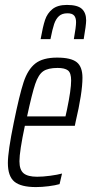

<svg xmlns="http://www.w3.org/2000/svg" viewBox="-20 -752 370 780"><path d="M12 -90Q12 -137 36 -254Q59 -367 76 -418.5Q93 -470 123.5 -494Q154 -518 212 -518Q268 -518 291.5 -499.5Q315 -481 315 -436Q315 -375 287 -256L284 -241H81Q59 -137 59 -97Q59 -62 76 -48Q93 -34 131 -34Q154 -34 184 -38Q214 -42 232 -47L222 -4Q205 1 177.5 4.5Q150 8 126 8Q65 8 38.5 -14Q12 -36 12 -90ZM246 -279 252 -306Q269 -387 269 -425Q269 -456 256 -466Q243 -476 214 -476Q175 -476 155.5 -462.5Q136 -449 123 -410.5Q110 -372 90 -279ZM330 -669Q330 -651 320 -593H280Q289 -643 289 -662Q289 -680 281 -689Q273 -698 254 -698Q232 -698 219.5 -686.5Q207 -675 200 -654.5Q193 -634 185 -593H145Q154 -644 163 -671Q172 -698 193 -715Q214 -732 252 -732Q295 -732 312.5 -716Q330 -700 330 -669Z"/></svg>

Font: Saira Ultra Condensed Light
Style: Italic
Weight: 300
Width: 1
Italic angle: -12°
Designer: Hector Gatti with collaboration of the Omnibus-Type team
Foundry: Omnibus-Type
Version: Version 1.001; ttfautohint (v1.8)